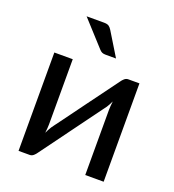

<svg xmlns="http://www.w3.org/2000/svg" viewBox="-132 -828 842 931"><g transform="rotate(20 288.5 -363.0)"><path d="M69 0ZM69 0.5V-507H164V-171Q164 -161 163 -149.2Q162 -137.5 160.5 -126Q169.5 -145.5 179 -160.5Q179.5 -161.5 190.2 -176Q201 -190.5 217.8 -213.2Q234.5 -236 255.8 -265Q277 -294 299 -324Q351 -394.5 416.5 -483.5Q422 -492 430.8 -499.8Q439.5 -507.5 450.5 -507.5H508V0H413V-336Q413 -346 414 -357.8Q415 -369.5 416.5 -381Q412 -371 407.2 -362.5Q402.5 -354 398 -347Q397 -346 386.5 -331.5Q376 -317 359 -294Q342 -271 320.8 -242Q299.5 -213 277.5 -183Q225.5 -112.5 160.5 -23.5Q155 -15 146.2 -7.2Q137.5 0.5 126.5 0.5ZM245.5 -725.5Q262.5 -725.5 270.8 -720Q279 -714.5 286 -703L360 -582H306Q295 -582 287.8 -585.2Q280.5 -588.5 273.5 -596.5L156 -725.5Z"/></g></svg>

Font: Lato Medium
Style: Regular
Weight: 500
Designer: Lukasz Dziedzic
Foundry: tyPoland Lukasz Dziedzic
Version: Version 2.006; 2014-01-15